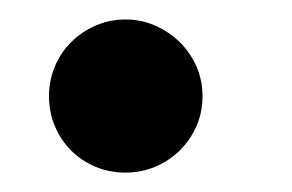

<svg xmlns="http://www.w3.org/2000/svg" viewBox="-20 -175 303 199"><path d="M189.9 -75.2Q189.9 -58.6 183.6 -44.2Q177.2 -29.8 166.3 -19Q155.3 -8.3 140.9 -2.2Q126.5 3.9 109.9 3.9Q93.3 3.9 78.9 -2.2Q64.5 -8.3 53.7 -19Q43 -29.8 36.9 -44.2Q30.8 -58.6 30.8 -75.2Q30.8 -91.8 36.9 -106.2Q43 -120.6 53.7 -131.3Q64.5 -142.1 78.9 -148.4Q93.3 -154.8 109.9 -154.8Q126.5 -154.8 140.9 -148.4Q155.3 -142.1 166.3 -131.3Q177.2 -120.6 183.6 -106.2Q189.9 -91.8 189.9 -75.2Z"/></svg>

Font: Lobster
Style: Regular
Weight: 400
Designer: Pablo Impallari
Foundry: Pablo Impallari
Version: Version 1.007; ttfautohint (v1.1) -l 8 -r 50 -G 50 -x 14 -D 